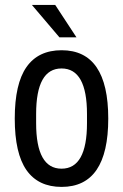

<svg xmlns="http://www.w3.org/2000/svg" viewBox="-20 -736 492 769"><path d="M218.1 -586.4 107.7 -716.3H201.1L286.3 -586.4ZM226.8 -534.8Q413.6 -534.8 413.6 -261.1Q413.6 12.6 226.8 12.6Q133.4 12.6 86.2 -54.5Q39.1 -121.6 39.1 -261.1Q39.1 -400.5 86.2 -467.6Q133.4 -534.8 226.8 -534.8ZM328.4 -279.3Q328.4 -461.8 226.5 -461.8Q124.7 -461.8 124.7 -279.3V-242.8Q124.7 -60.4 226.5 -60.4Q328.4 -60.4 328.4 -242.8Z"/></svg>

Font: Puralecka Narrow
Style: Regular
Weight: 400
Designer: Hector Gatti, Marcela Romero, Pablo Cosgaya and Nicolas Silva
Version: Version 1.004;PS 001.004;hotconv 1.0.70;makeotf.lib2.5.58329